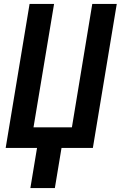

<svg xmlns="http://www.w3.org/2000/svg" viewBox="-20 -755 616 980"><path d="M135 205H260L294 0H454L576 -735H451L347 -105H151L256 -735H131L9 0H169Z"/></svg>

Font: Iosevka Sparkle
Style: Bold Italic
Weight: 700
Italic angle: -9°
Designer: Belleve Invis
Foundry: Belleve Invis
Version: Version 4.5.0; ttfautohint (v1.8.3)